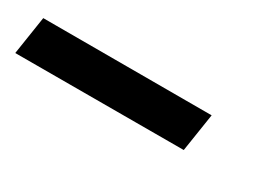

<svg xmlns="http://www.w3.org/2000/svg" viewBox="-15 -114 553 395"><g transform="rotate(30 261.5 83.5)"><path d="M5 129.5 19 38.5H419L405 129Z"/></g></svg>

Font: Public Sans Thin SemiBold
Style: Italic
Weight: 600
Italic angle: -8°
Version: Version 2.001